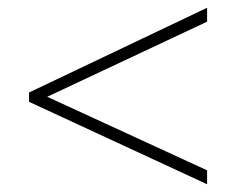

<svg xmlns="http://www.w3.org/2000/svg" viewBox="-20 -610 610 496"><path d="M515 -134V-170L102 -360L515 -554V-590L55 -371V-347Z"/></svg>

Font: Noto Sans Arabic ExtLt
Style: Regular
Weight: 200
Designer: Monotype Design Team, Nadine Chahine, Nizar Qandah and Khaled Hosny
Foundry: Monotype Imaging Inc.
Version: Version 2.012